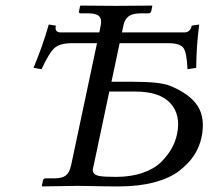

<svg xmlns="http://www.w3.org/2000/svg" viewBox="-20 -666 750 688"><path d="M640.1 -549.8Q662.1 -549.8 667 -574.2L693.8 -578.1Q683.6 -500 683.1 -422.9L651.9 -418Q649.4 -477.5 637.2 -494.4Q625 -511.2 583.5 -511.2H408.7L379.4 -373H458.5Q552.7 -373 588.4 -358.9Q660.6 -329.6 688.5 -285.9Q716.3 -242.2 702.1 -173.8Q694.8 -139.2 675.5 -109.6Q656.2 -80.1 622.6 -54Q588.9 -27.8 533.4 -12.9Q478 2 406.7 2Q358.4 2 321.3 1Q284.2 0 258.8 0L131.8 2L129.9 0L133.8 -19Q135.7 -26.9 143.6 -26.9H172.9Q202.6 -26.9 215.8 -37.1Q229 -47.4 234.9 -74.2L327.6 -511.2H236.8Q195.3 -511.2 175.8 -494.4Q156.2 -477.5 128.9 -418L100.1 -422.9Q132.8 -501 154.8 -578.1L180.2 -574.2Q174.8 -550.3 196.8 -549.8H335.9L340.8 -574.2Q345.7 -597.2 335.4 -607.7Q325.2 -618.2 296.4 -618.2H269.5Q261.2 -618.2 263.2 -626L267.1 -645L269.5 -646Q356.4 -645 395 -645L524.4 -646L525.9 -645L522 -626Q520 -618.2 512.2 -618.2H485.4Q455.6 -618.2 441.2 -607.7Q426.8 -597.2 422.4 -575.2L417 -549.8ZM371.6 -337.9 315.4 -71.8Q310.1 -55.7 314.9 -46.9Q319.8 -38.1 336.9 -35.2Q354 -32.2 396 -32.2Q449.7 -32.2 491.7 -46.9Q533.7 -61.5 557.9 -85.9Q582 -110.4 595.5 -134.8Q608.9 -159.2 614.3 -185.1Q628.9 -254.4 590.6 -296.1Q552.2 -337.9 465.8 -337.9Z"/></svg>

Font: Linux Biolinum
Style: Italic
Weight: 400
Italic angle: -12°
Designer: Philipp H. Poll
Foundry: Philipp H. Poll
Version: Version 1.1.3 ; ttfautohint (v0.9)